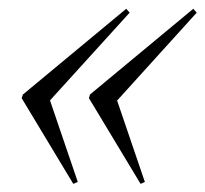

<svg xmlns="http://www.w3.org/2000/svg" viewBox="-20 -476 479 448"><path d="M86.5 -271.5 161.5 -51.5 151 -47 30.5 -247 33.5 -255.5 274.5 -455.5 282.5 -446.5 71.5 -214ZM243 -271.5 318 -51.5 308 -47 187.5 -247 190 -255.5 431 -455.5 439 -446.5 228.5 -214Z"/></svg>

Font: Newsreader 60pt Light
Style: Italic
Weight: 300
Italic angle: -17°
Designer: Hugues Gentile
Foundry: Production Type
Version: Version 1.003